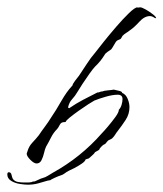

<svg xmlns="http://www.w3.org/2000/svg" viewBox="-75 -431 447 525"><path d="M1 74Q-7 74 -20.5 72Q-34 70 -44.5 63.5Q-55 57 -55 46Q-55 40 -51 40Q-45 40 -43.5 47Q-42 54 -40 58Q-35 65 -26 66.5Q-17 68 -10 68Q-5 68 0.5 68Q6 68 11 67Q14 65 20 65Q25 63 31 60Q37 57 41 56Q49 54 56 49.5Q63 45 70 41Q108 20 141.5 -7Q175 -34 203 -66Q209 -72 220 -85Q231 -98 240.5 -111Q250 -124 250 -131Q255 -136 257.5 -144.5Q260 -153 260 -160Q260 -172 247 -172Q233 -172 214 -166.5Q195 -161 183 -156Q179 -154 166.5 -146Q154 -138 140 -128Q126 -118 115.5 -109.5Q105 -101 105 -98Q103 -97 100 -97Q97 -97 95 -96Q91 -95 87.5 -88Q84 -81 81 -78Q71 -68 64.5 -55Q58 -42 51 -30Q48 -24 45.5 -13Q43 -2 38.5 7Q34 16 25 16Q18 16 8 6Q-2 -4 -2 -11Q-2 -12 -1 -14Q0 -16 0 -17Q4 -31 13.5 -41Q23 -51 31 -61Q39 -73 48 -85Q57 -97 65 -110Q78 -129 92.5 -154.5Q107 -180 122 -196L123 -197Q124 -202 130.5 -210.5Q137 -219 141 -224Q152 -240 162.5 -256.5Q173 -273 186 -288Q192 -296 208 -316Q224 -336 242.5 -357.5Q261 -379 277.5 -395Q294 -411 301 -411V-410L308 -411Q313 -411 323.5 -405Q334 -399 343 -392Q352 -385 352 -381L348 -382Q341 -387 335 -387Q320 -387 306 -371.5Q292 -356 280 -348Q275 -344 270 -341Q265 -338 260 -333Q259 -331 258 -329.5Q257 -328 256 -326Q255 -324 250.5 -322.5Q246 -321 244 -319Q243 -319 237 -308.5Q231 -298 229 -296Q226 -294 219.5 -289.5Q213 -285 211 -281Q200 -263 185 -249Q180 -244 170 -230Q160 -216 150.5 -201.5Q141 -187 137 -180Q130 -168 122 -159.5Q114 -151 111 -137L114 -135Q133 -148 152 -158Q171 -168 191 -178Q195 -178 198 -179.5Q201 -181 205 -181Q209 -183 220.5 -184Q232 -185 236 -186Q239 -185 249 -183Q259 -181 259 -177Q269 -173 274 -161Q279 -149 279 -138Q279 -119 268.5 -103Q258 -87 247 -73Q243 -68 240 -63Q237 -58 232 -53Q230 -51 225 -49Q220 -47 219 -45Q212 -36 211 -36.5Q210 -37 204 -32Q197 -25 197 -23Q197 -21 185 -15Q183 -11 177 -6Q171 -1 168 2L159 5Q158 10 148.5 16.5Q139 23 128.5 28.5Q118 34 113 36Q107 39 102 43Q97 47 90 49Q86 50 75 55Q64 60 62 62H60Q59 62 58 62.5Q57 63 55 63Q42 67 29 70.5Q16 74 1 74Z"/></svg>

Font: Qwitcher Grypen
Style: Regular
Weight: 400
Designer: Robert E. Leuschke
Foundry: Robert E. Leuschke
Version: Version 1.100; ttfautohint (v1.8.3)